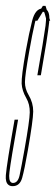

<svg xmlns="http://www.w3.org/2000/svg" viewBox="-38 -635 192 658"><path d="M5.5 3Q-3.5 3 -9 -1.5Q-20 -10 -18 -34.5Q-15 -72 12 -225H24Q-1 -84 -5.5 -46Q-9.5 -15.5 1 -9.5Q3 -8 6.5 -8Q23.5 -8 29.2 -34.5Q35 -61 46 -123Q63.5 -221.5 64 -249.5Q64.5 -277.5 52 -299Q37.5 -324 36.2 -348.5Q35 -373 50.5 -461Q61.5 -522 72.2 -564Q83 -606 108.5 -606Q115.5 -606 120 -603Q134 -594 130.5 -558.5Q125.5 -511 102 -377H90Q111.5 -499 118 -547Q123.5 -588.5 112 -594Q110 -595 107.5 -595Q90.5 -595 81.5 -556.5Q72.5 -518 62 -458Q47.5 -376.5 47.5 -353.5Q47.5 -330.5 60 -309.5Q76 -282.5 75.8 -252.8Q75.5 -223 57.5 -120Q46 -54 38 -25.5Q30 3 5.5 3ZM77 -564 109 -615H118L134 -564H122L112 -600L90 -564Z"/></svg>

Font: Anybody UltraCondensed Thin
Style: Italic
Weight: 100
Width: 1
Italic angle: -10°
Designer: Tyler Finck
Foundry: Etcetera Type Company
Version: Version 1.010; ttfautohint (v1.8.3) -l 8 -r 50 -G 200 -x 14 